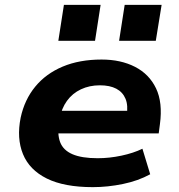

<svg xmlns="http://www.w3.org/2000/svg" viewBox="-20 -759 735 790"><path d="M362 11Q244 11 172.5 -24.5Q101 -60 74.5 -125Q48 -190 65 -275Q81 -349 125 -402.5Q169 -456 238 -485Q307 -514 398 -514Q477 -514 535.5 -484Q594 -454 622 -395.5Q650 -337 638 -248L633 -210H191L205 -303H521L501 -282Q508 -325 496.5 -352.5Q485 -380 458.5 -394Q432 -408 391 -408Q348 -408 313 -391.5Q278 -375 255.5 -344Q233 -313 225 -269L223 -258Q215 -207 227.5 -174Q240 -141 278 -124.5Q316 -108 382 -108Q430 -108 479.5 -118.5Q529 -129 566 -147L598 -42Q549 -15 486 -2Q423 11 362 11ZM470 -591 493 -739H645L621 -591ZM220 -591 243 -739H394L371 -591Z"/></svg>

Font: Nunito Sans 7pt SemiExpanded ExtraBold
Style: Italic
Weight: 800
Width: 6
Italic angle: -9°
Designer: Vernon Adams
Foundry: Vernon Adams
Version: Version 3.101;gftools[0.9.27]